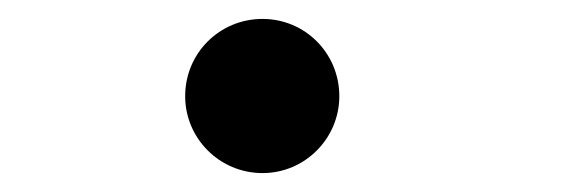

<svg xmlns="http://www.w3.org/2000/svg" viewBox="-20 -175 626 205"><path d="M260.3 9.8C305.7 9.8 342.3 -27.3 342.3 -72.3C342.3 -118.2 305.7 -154.8 260.3 -154.8C214.4 -154.8 177.7 -118.2 177.7 -72.3C177.7 -27.3 214.4 9.8 260.3 9.8Z"/></svg>

Font: Cascadia Code SemiBold
Style: Italic
Weight: 600
Italic angle: -10°
Monospace: yes
Designer: Aaron Bell
Foundry: Saja Typeworks
Version: Version 2404.023